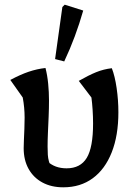

<svg xmlns="http://www.w3.org/2000/svg" viewBox="-20 -790 571 819"><path d="M250 9Q199 9 161 -11.5Q123 -32 102 -69.5Q81 -107 81 -158Q81 -171 82 -193Q83 -215 84 -240.5Q85 -266 85 -288Q85 -331 77 -374L24 -449Q67 -472 102.5 -484Q138 -496 174 -500Q182 -469 185.5 -433Q189 -397 189 -361Q189 -328 187.5 -293Q186 -258 184.5 -225Q183 -192 183 -165Q183 -144 184 -129.5Q185 -115 188.5 -102.5Q192 -90 198 -76L179 -104Q198 -87 218.5 -79.5Q239 -72 264 -72Q323 -72 350 -116.5Q377 -161 377 -263Q377 -292 375 -322Q373 -352 370 -374L316 -445Q358 -469 390 -482Q422 -495 457 -499Q470 -466 477.5 -414.5Q485 -363 485 -311Q485 -212 456.5 -140Q428 -68 375.5 -29.5Q323 9 250 9ZM254 -528 215 -538 246 -760 256 -770 335 -745Q319 -689 299 -635Q279 -581 254 -528Z"/></svg>

Font: Piazzolla 24pt SemiBold
Style: Regular
Weight: 600
Designer: Juan Pablo del Peral
Foundry: Huerta Tipografica
Version: Version 2.005